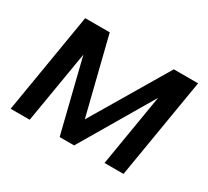

<svg xmlns="http://www.w3.org/2000/svg" viewBox="-113 -725 982 905"><g transform="rotate(30 378.0 -272.5)"><path d="M354 -131.4 250.7 -545.5H117.2L26.3 0H130L195.7 -392.4L293 0H371.8L602.6 -392L537.3 0H640.6L731.5 -545.5H599.4Z"/></g></svg>

Font: Margiela Sans Medium
Style: Italic
Weight: 500
Italic angle: -9.39999°
Designer: Stefan Endress, Andreas Faust
Version: Version 1.100;FEAKit 1.0